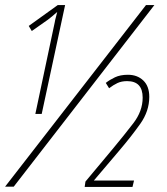

<svg xmlns="http://www.w3.org/2000/svg" viewBox="-29 -734 656 755"><path d="M-9 0 545 -714H578L25 0ZM110 -286H135L227 -714H198L84 -632L96 -612L160 -657Q177 -670 196 -687Q194 -677 191 -667Q188 -657 186 -645ZM304 1H492L498 -24H340L441 -143Q487 -197 522.5 -247Q558 -297 558 -353Q558 -395 534.5 -417.5Q511 -440 474 -440Q444 -440 423 -430Q402 -420 387 -408L400 -387Q417 -400 433 -407.5Q449 -415 471 -415Q532 -415 532 -350Q532 -297 495 -249Q458 -201 418 -153L307 -20Z"/></svg>

Font: Noto Sans Display Condensed Thin
Style: Italic
Weight: 250
Width: 3
Italic angle: -12°
Designer: Monotype Design Team
Foundry: Monotype Imaging Inc.
Version: Version 1.900